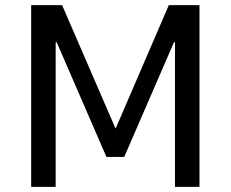

<svg xmlns="http://www.w3.org/2000/svg" viewBox="-20 -725 895 745"><path d="M101 0V-705H221L428 -227H429L635 -705H754V0H659V-561H655L462 -116H393L200 -561H196V0Z"/></svg>

Font: Nunito Sans 7pt SemiCondensed Medium
Style: Regular
Weight: 500
Width: 4
Designer: Vernon Adams
Foundry: Vernon Adams
Version: Version 3.101;gftools[0.9.27]